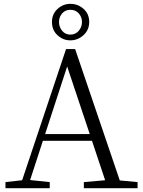

<svg xmlns="http://www.w3.org/2000/svg" viewBox="-20 -992 752 1012"><path d="M350.6 -940.4Q324.2 -940.4 307.6 -921.4Q291 -902.3 291 -876Q291 -849.6 307.6 -829.6Q324.2 -809.6 350.6 -809.6Q377.9 -809.6 395 -829.6Q412.1 -849.6 412.1 -876Q412.1 -902.3 395 -921.4Q377.9 -940.4 350.6 -940.4ZM350.6 -779.3Q312.5 -779.3 283.2 -806.2Q253.9 -833 253.9 -876Q253.9 -918 283.2 -944.8Q312.5 -971.7 350.6 -971.7Q390.6 -971.7 420.4 -945.3Q450.2 -918.9 450.2 -876Q450.2 -834 419.9 -806.6Q389.6 -779.3 350.6 -779.3ZM217.8 -285.2H453.1L334 -641.6ZM611.3 -41 705.1 -32.2V0H421.9V-32.2L534.2 -42L464.8 -250H206.1L138.7 -43L242.2 -32.2V0H8.8V-32.2L96.7 -42L328.1 -733.4H376Z"/></svg>

Font: GenYoMin TW TTF Light
Style: Regular
Weight: 300
Version: Version 1.300